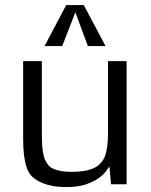

<svg xmlns="http://www.w3.org/2000/svg" viewBox="-20 -739 605 770"><path d="M72.8 -493.7H147.9V-196.8Q147.9 -167 149.9 -147.7Q151.9 -128.4 154.8 -116.2Q157.7 -104 160.9 -97.7Q164.1 -91.3 166.5 -87.9Q169.4 -81.5 175.5 -74.7Q181.6 -67.9 193.1 -62.5Q204.6 -57.1 222.7 -53.5Q240.7 -49.8 267.1 -49.8Q295.9 -49.8 315.9 -53.2Q335.9 -56.6 349.1 -61.8Q362.3 -66.9 370.1 -72.8Q377.9 -78.6 382.8 -84Q387.7 -88.9 393.1 -96.7Q398.4 -104.5 402.8 -118.4Q407.2 -132.3 410.2 -153.3Q413.1 -174.3 413.1 -206.1V-493.7H487.8V0H425.3L418.9 -71.3Q414.1 -64 403.3 -50Q392.6 -36.1 372.6 -22.5Q352.5 -8.8 321.8 1.2Q291 11.2 246.6 11.2Q214.4 11.2 190.7 6.6Q167 2 150.1 -4.9Q133.3 -11.7 123 -19.3Q112.8 -26.9 107.4 -32.2Q102.1 -37.6 95.9 -47.4Q89.8 -57.1 84.7 -74.2Q79.6 -91.3 76.2 -117.9Q72.8 -144.5 72.8 -183.6ZM332.5 -554.2 282.2 -689.5 229.5 -554.2H158.7L245.6 -718.8H315.9L403.3 -554.2Z"/></svg>

Font: Metrophobic
Style: Regular
Weight: 400
Designer: vernon adams
Foundry: vernon adams
Version: Version 1.000